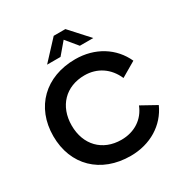

<svg xmlns="http://www.w3.org/2000/svg" viewBox="-205 -1070 1187 1239"><g transform="rotate(-30 388.0 -450.0)"><path d="M413 10C560 10 679 -64 733 -184L621 -246C588 -161 511 -110 413 -110C273 -110 180 -206 180 -350C180 -494 273 -590 413 -590C507 -590 584 -539 623 -449L734 -514C679 -635 560 -710 413 -710C191 -710 43 -566 43 -350C43 -134 191 10 413 10ZM456 -910H369L239 -770H339L412 -856L483 -770H583Z"/></g></svg>

Font: Gully SemiBold
Style: Regular
Weight: 600
Designer: jaikishan Patel
Foundry: MagicType
Version: Version 1.000;Glyphs 3.2 (3242)